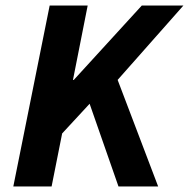

<svg xmlns="http://www.w3.org/2000/svg" viewBox="-20 -672 681 692"><path d="M28 0 159 -652H296L243 -384H246L491 -652H641L404 -384L550 0H407L303 -298L204 -191L166 0Z"/></svg>

Font: Source Sans 3
Style: Bold Italic
Weight: 700
Italic angle: -11°
Designer: Paul D. Hunt
Foundry: Adobe
Version: Version 3.052;hotconv 1.1.0;makeotfexe 2.6.0